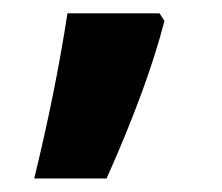

<svg xmlns="http://www.w3.org/2000/svg" viewBox="-20 -136 330 285"><path d="M224.1 -105Q198.7 -6.3 138.2 128.9H30.8Q62.5 -1 80.1 -116.2H216.8Z"/></svg>

Font: Sahel FD
Style: Bold-FD
Weight: 700
Foundry: Saber Rastikerdar (saber.rastikerdar@gmail.com)
Version: Version 3.3.0